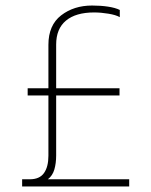

<svg xmlns="http://www.w3.org/2000/svg" viewBox="-20 -674 547 694"><path d="M60 0V-26H88Q123 -26 139 -48.5Q155 -71 155 -111V-329H80V-355H155V-512Q155 -583 201 -618.5Q247 -654 313 -654Q344 -654 370.5 -650Q397 -646 413 -638V-612Q399 -620 372 -624.5Q345 -629 320 -629Q254 -629 218.5 -599.5Q183 -570 183 -513V-355H412V-329H183V-112Q183 -84 176.5 -61.5Q170 -39 153 -26H447V0Z"/></svg>

Font: Kanit Thin
Style: Regular
Weight: 250
Designer: Katatrad Team
Foundry: CadsonDemak
Version: Version 2.000; ttfautohint (v1.8.3)